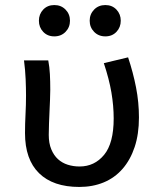

<svg xmlns="http://www.w3.org/2000/svg" viewBox="-20 -728 640 760"><path d="M294 12Q190 12 134.5 -42.5Q79 -97 79 -201Q79 -238 81 -275.5Q83 -313 83 -350Q83 -379 81.5 -414.5Q80 -450 75 -489H171Q176 -463 177.5 -434.5Q179 -406 179 -373Q179 -355 178 -333Q177 -311 176 -287Q175 -263 174 -239Q173 -215 173 -194Q173 -161 183 -137Q193 -113 209.5 -98Q226 -83 248 -76Q270 -69 295 -69Q354 -69 392 -115Q430 -161 430 -259Q430 -309 421 -362Q412 -415 391 -478L487 -501Q507 -441 518.5 -382Q530 -323 530 -263Q530 -197 513 -146Q496 -95 465 -59.5Q434 -24 390.5 -6Q347 12 294 12ZM195 -584Q168 -584 151 -602Q134 -620 134 -646Q134 -672 151 -690Q168 -708 195 -708Q222 -708 239.5 -690Q257 -672 257 -646Q257 -620 239.5 -602Q222 -584 195 -584ZM397 -584Q370 -584 352.5 -602Q335 -620 335 -646Q335 -672 352.5 -690Q370 -708 397 -708Q424 -708 441 -690Q458 -672 458 -646Q458 -620 441 -602Q424 -584 397 -584Z"/></svg>

Font: SauceCodePro Nerd Font Mono
Style: Regular
Weight: 500
Monospace: yes
Designer: Paul D. Hunt, Teo Tuominen
Foundry: Adobe Systems Incorporated
Version: Version 2.030;PS 1.000;hotconv 16.6.51;makeotf.lib2.5.65220;